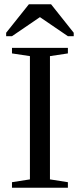

<svg xmlns="http://www.w3.org/2000/svg" viewBox="-20 -879 373 899"><path d="M213.9 -39.1 297.9 -25.9V0H36.1V-25.9L120.1 -39.1V-616.2L36.1 -628.9V-654.8H297.9V-628.9L213.9 -616.2ZM8.8 -709.5V-725.6L115.2 -858.9H219.2L325.2 -725.6V-709.5H297.9L167 -798.8L36.1 -709.5Z"/></svg>

Font: Liberation Serif
Style: Regular
Weight: 400
Designer: Steve Matteson
Foundry: Ascender Corporation
Version: Version 2.1.5